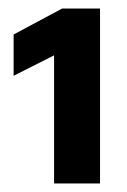

<svg xmlns="http://www.w3.org/2000/svg" viewBox="-20 -720 299 451"><path d="M107 -590 12 -542V-639L126 -700H215V-289H107Z"/></svg>

Font: Bai Jamjuree
Style: Bold
Weight: 700
Designer: Katatrad Aksorn Co.,Ltd.
Foundry: Cadson Demak Co.,Ltd.
Version: Version 1.000; ttfautohint (v1.6)